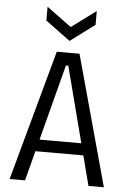

<svg xmlns="http://www.w3.org/2000/svg" viewBox="-59 -925 649 968"><g transform="rotate(5 265.5 -441.0)"><path d="M27 0 208 -660H323L504 0H426L272 -595H260L105 0ZM118 -151V-211H418V-151ZM142 -882 267 -790 391 -882V-812L267 -720L142 -812Z"/></g></svg>

Font: Bricolage Grotesque SemiCondensed Light
Style: Regular
Weight: 300
Width: 4
Designer: Mathieu Triay
Foundry: Atelier Triay
Version: Version 1.000;gftools[0.9.30]